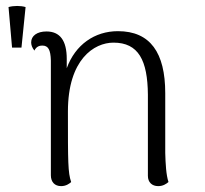

<svg xmlns="http://www.w3.org/2000/svg" viewBox="-20 -623 696 653"><path d="M9 -599 21 -461H53L67 -599C50 -604 27 -604 9 -599ZM542 -103V-306C542 -444 491 -517 381 -517C302 -517 236 -471 207 -391V-423C207 -485 184 -516 138 -516C106 -516 86 -501 86 -479C86 -470 89 -461 97 -451C104 -466 116 -468 124 -468C144 -468 152 -454 153 -417V-27C153 -4 166 10 188 10C204 10 216 2 222 -4C211 -36 211 -71 211 -244C211 -421 300 -478 366 -478C451 -478 482 -418 483 -301V-25C483 -3 497 10 518 10C534 10 545 3 553 -4C545 -28 543 -66 542 -103Z"/></svg>

Font: Arima Koshi Light
Style: Regular
Weight: 300
Designer: Joana Correia and Natanael Gama
Foundry: NDISCOVER
Version: Version 1.019;PS 001.019;hotconv 1.0.88;makeotf.lib2.5.64775